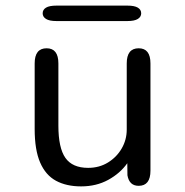

<svg xmlns="http://www.w3.org/2000/svg" viewBox="-20 -653 659 684"><path d="M146 -481Q188 -481 188 -427V-205.5Q188 -126 213 -90.5Q238 -55 294 -55Q333.5 -55 364.5 -74Q395.5 -93 413.5 -124Q431.5 -155 431.5 -191.5V-427Q431.5 -481 474 -481Q516 -481 516 -427V-45Q516 9 474 9Q440.5 9 434 -28.5L433.5 -71.5Q408 -35.5 365.5 -12.2Q323 11 269 11Q216.5 11 179.5 -9Q142.5 -29 123 -74Q103.5 -119 103.5 -193.5V-427Q103.5 -481 146 -481ZM132 -605.5Q132 -618.5 144 -625.8Q156 -633 181 -633H434Q459 -633 471 -625.8Q483 -618.5 483 -605.5Q483 -593 471 -585.5Q459 -578 434 -578H181Q156 -578 144 -585.5Q132 -593 132 -605.5Z"/></svg>

Font: Sono Monospace
Style: Regular
Weight: 400
Designer: Tyler Finck
Foundry: Tyler Finck
Version: Version 2.112